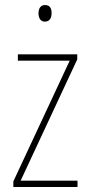

<svg xmlns="http://www.w3.org/2000/svg" viewBox="-20 -743 357 763"><path d="M159 -723C139 -723 133 -706 133 -690C133 -672 141 -657 158 -657C177 -657 185 -671 185 -691C185 -707 180 -723 159 -723ZM288 0V-25H62L287 -507V-527H51V-502H257L33 -22V0Z"/></svg>

Font: Noto Sans Gujarati Condensed Thin
Style: Regular
Weight: 100
Width: 3
Designer: Jelle Bosma - Monotype Design Team, Universal Thirst
Foundry: Monotype Imaging Inc.
Version: Version 2.106